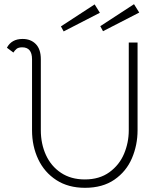

<svg xmlns="http://www.w3.org/2000/svg" viewBox="-20 -887 767 917"><path d="M133 -265V-604Q133 -661 86 -661Q68 -661 59 -653.5Q50 -646 44 -636L13 -659Q35 -701 88 -701Q127 -701 151 -676.5Q175 -652 175 -604V-265Q175 -200 199.5 -146.5Q224 -93 271.5 -61.5Q319 -30 385 -30Q455 -30 502.5 -64.5Q550 -99 572.5 -152.5Q595 -206 595 -265V-684H637V-265Q637 -194 610 -131Q583 -68 526.5 -29Q470 10 386 10Q306 10 249 -27Q192 -64 162.5 -126.5Q133 -189 133 -265ZM271 -761 432 -866 457 -826 284 -737ZM459 -762 620 -867 645 -827 472 -738Z"/></svg>

Font: Bellota Light
Style: Regular
Weight: 300
Designer: Kemie Guaida
Foundry: Kemie Guaida
Version: Version 4.001